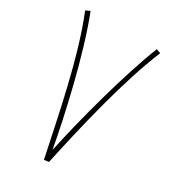

<svg xmlns="http://www.w3.org/2000/svg" viewBox="-168 -760 758 851"><g transform="rotate(30 211.5 -334.5)"><path d="M193 3 217 0C261 -204 325 -477 403 -664L381 -672C317 -511 242 -235 204 -54C175 -213 113 -492 42 -672L20 -662C100 -467 153 -184 193 3Z"/></g></svg>

Font: Noto Sans Arabic UI XCn Th
Style: Regular
Weight: 100
Width: 2
Designer: Monotype Design Team, Nadine Chahine and Nizar Qandah
Foundry: Monotype Imaging Inc.
Version: Version 2.010